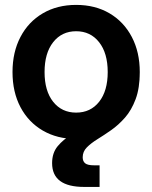

<svg xmlns="http://www.w3.org/2000/svg" viewBox="-20 -547 612 772"><path d="M286.1 11.7Q210 11.7 152.1 -22Q94.2 -55.7 62.3 -116.2Q30.3 -176.8 30.3 -257.3Q30.3 -337.4 62.3 -398.4Q94.2 -459.5 152.1 -493.4Q210 -527.3 286.1 -527.3Q362.8 -527.3 420.4 -493.4Q478 -459.5 510 -398.4Q542 -337.4 542 -257.3Q542 -177.2 510 -116.7Q478 -56.2 420.4 -22.2Q362.8 11.7 286.1 11.7ZM286.1 -94.2Q344.2 -94.2 378.7 -137.9Q413.1 -181.6 413.1 -257.3Q413.1 -333.5 378.4 -377.4Q343.8 -421.4 286.1 -421.4Q228.5 -421.4 193.8 -377.4Q159.2 -333.5 159.2 -257.3Q159.2 -181.2 193.8 -137.7Q228.5 -94.2 286.1 -94.2ZM318.4 204.6Q189.5 204.6 189.5 108.9Q189.5 67.9 211.9 40.8Q234.4 13.7 269.5 -7.1Q304.7 -27.8 344.2 -47.9Q383.8 -67.9 418.9 -94.5Q454.1 -121.1 476.6 -159.9Q499 -198.7 499 -257.3H542Q542 -192.9 525.4 -148.4Q508.8 -104 482.7 -74.2Q456.5 -44.4 427.2 -23.9Q397.9 -3.4 371.8 12.7Q345.7 28.8 329.1 45.7Q312.5 62.5 312.5 85.4Q312.5 101.6 322.5 109.6Q332.5 117.7 357.9 117.7H380.4V204.6Z"/></svg>

Font: Inter Display Semi Bold
Style: Regular
Weight: 600
Designer: Rasmus Andersson
Foundry: rsms
Version: Version 4.000;git-37864ae